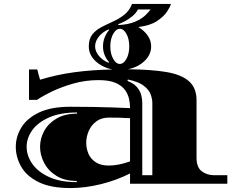

<svg xmlns="http://www.w3.org/2000/svg" viewBox="-20 -931 1202 973"><path d="M337 22Q236 22 175 -8.5Q114 -39 87 -87Q60 -135 60 -187Q60 -238 88 -284.5Q116 -331 177 -360.5Q238 -390 337 -390Q403 -390 454.5 -389Q506 -388 550.5 -386.5Q595 -385 639 -383V-386Q639 -404 634.5 -427.5Q630 -451 614.5 -473.5Q599 -496 567 -510.5Q535 -525 479 -525Q413 -525 351.5 -507.5Q290 -490 242.5 -467Q195 -444 168 -425H127V-579H169Q171 -571 175.5 -553.5Q180 -536 183 -527Q268 -553 357.5 -565Q447 -577 550 -579Q499 -589 464.5 -621Q430 -653 430 -696Q430 -734 448 -756.5Q466 -779 494 -793.5Q522 -808 553 -822Q584 -836 610 -856.5Q636 -877 649 -911H846Q843 -897 826.5 -872Q810 -847 775 -824Q740 -801 681 -794Q710 -777 728 -751.5Q746 -726 746 -696Q746 -654 712.5 -622Q679 -590 628 -580Q746 -579 823 -566Q900 -553 938 -519Q976 -485 976 -423V-132Q976 -83 1002.5 -63Q1029 -43 1066 -43H1132V0H639V-52Q570 -17 490.5 2.5Q411 22 337 22ZM581 -804Q632 -807 664.5 -821Q697 -835 716 -853Q735 -871 743 -883H679Q670 -865 651.5 -849.5Q633 -834 613 -823.5Q593 -813 578 -808ZM587 -607Q607 -607 621 -633Q635 -659 635 -696Q635 -733 621 -759Q607 -785 587 -785Q568 -785 553.5 -759Q539 -733 539 -696Q539 -659 553.5 -633Q568 -607 587 -607ZM530 -613 533 -616Q519 -631 510.5 -651.5Q502 -672 502 -696Q502 -720 510.5 -741.5Q519 -763 533 -779L530 -782Q500 -769 481 -745.5Q462 -722 462 -696Q462 -671 481 -648Q500 -625 530 -613ZM701 -43H752V-409Q752 -429 743.5 -452.5Q735 -476 708.5 -496.5Q682 -517 628 -528L626 -521Q659 -508 675 -488.5Q691 -469 696 -448Q701 -427 701 -409ZM369 -8V-14Q308 -14 266.5 -39.5Q225 -65 204 -105Q183 -145 183 -187Q183 -228 203.5 -266.5Q224 -305 266 -330Q308 -355 370 -355V-361Q285 -361 228 -335.5Q171 -310 143 -270.5Q115 -231 115 -187Q115 -142 143.5 -101Q172 -60 228.5 -34Q285 -8 369 -8ZM417 -207Q417 -178 428.5 -151.5Q440 -125 465.5 -108.5Q491 -92 531 -92Q580 -92 639 -113V-332Q611 -334 584 -334.5Q557 -335 532 -335Q493 -335 467.5 -315.5Q442 -296 429.5 -267Q417 -238 417 -207Z"/></svg>

Font: Diplomata
Style: Regular
Weight: 400
Designer: Eduardo Rodriguez Tunni
Foundry: Eduardo Rodriguez Tunni
Version: Version 1.002; ttfautohint (v1.8.4.7-5d5b);gftools[0.9.23]